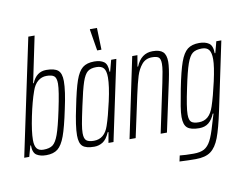

<svg xmlns="http://www.w3.org/2000/svg" viewBox="-95 -876 1533 1203"><g transform="rotate(-10 671.0 -274.0)"><path d="M54 -69H50L31 0H-1L156 -743H196L135 -450H139Q167 -518 230 -518Q282 -518 304.5 -499Q327 -480 327 -430Q327 -368 302 -255Q279 -144 259 -89.5Q239 -35 212 -13.5Q185 8 139 8Q101 8 77.5 -7Q54 -22 54 -69ZM262 -255Q288 -377 288 -421Q288 -457 273.5 -469Q259 -481 225 -481Q194 -481 170 -461Q146 -441 133 -402Q111 -341 91.5 -247Q72 -153 72 -100Q72 -63 85 -46Q98 -29 127 -29Q166 -29 186.5 -44.5Q207 -60 223.5 -105.5Q240 -151 262 -255Z M349 -80Q349 -140 374 -255Q396 -366 415 -420.5Q434 -475 461 -496.5Q488 -518 535 -518Q574 -518 596.5 -502Q619 -486 619 -438H623L642 -510H675L567 0H535L547 -67H542Q523 -23 498 -7.5Q473 8 444 8Q392 8 370.5 -11Q349 -30 349 -80ZM542 -107Q561 -162 582 -256.5Q603 -351 603 -405Q603 -446 589 -463.5Q575 -481 542 -481Q506 -481 486.5 -465.5Q467 -450 451.5 -404.5Q436 -359 414 -255Q398 -181 392 -146Q386 -111 386 -88Q386 -53 400.5 -41Q415 -29 448 -29Q516 -29 542 -107ZM566 -583 544 -717V-722H589L593 -588V-583Z M776 -510H809L797 -439H801Q833 -518 907 -518Q952 -518 972 -499Q992 -480 992 -436Q992 -399 976 -322L907 0H867L933 -313Q941 -350 946 -380.5Q951 -411 951 -430Q951 -461 939 -471Q927 -481 896 -481Q856 -481 831.5 -452Q807 -423 794 -381Q781 -339 765 -265L708 0H669Z M953 192 961 155Q997 159 1049 159Q1092 159 1116.5 145.5Q1141 132 1158.5 99Q1176 66 1195 -1Q1198 -14 1215 -67H1210Q1195 -30 1171.5 -11Q1148 8 1112 8Q1059 8 1036.5 -11Q1014 -30 1014 -80Q1014 -107 1020.5 -147.5Q1027 -188 1040 -255Q1062 -366 1081.5 -420.5Q1101 -475 1128.5 -496.5Q1156 -518 1203 -518Q1241 -518 1264.5 -502Q1288 -486 1288 -438H1292L1311 -510H1343L1253 -82Q1229 32 1207.5 88.5Q1186 145 1152 170Q1118 195 1056 195Q1010 195 953 192ZM1211 -113Q1231 -173 1251.5 -265Q1272 -357 1272 -403Q1272 -445 1258 -463Q1244 -481 1214 -481Q1175 -481 1154.5 -465.5Q1134 -450 1117.5 -403.5Q1101 -357 1080 -255Q1054 -134 1054 -89Q1054 -53 1068 -41Q1082 -29 1116 -29Q1150 -29 1173.5 -49.5Q1197 -70 1211 -113Z"/></g></svg>

Font: Saira Ultra Condensed ExLight
Style: Italic
Weight: 200
Width: 1
Italic angle: -12°
Designer: Hector Gatti with collaboration of the Omnibus-Type team
Foundry: Omnibus-Type
Version: Version 1.001; ttfautohint (v1.8)